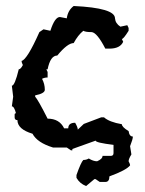

<svg xmlns="http://www.w3.org/2000/svg" viewBox="-20 -480 484 640"><path d="M225.6 -460Q363.3 -453.6 363.3 -418.9Q364.7 -401.9 381.3 -391.1L404.3 -396L408.7 -386.7V-377.4Q391.6 -350.1 386.2 -350.1L390.6 -340.8Q380.4 -317.9 344.7 -317.9H331.1Q303.2 -372.1 285.2 -373Q264.6 -373 257.8 -377.4Q239.7 -362.8 225.6 -336.4Q205.1 -336.4 170.9 -294.9Q147.9 -294.9 138.7 -249H134.3L138.7 -240.2V-221.7Q128.4 -221.7 120.1 -217.3Q129.4 -200.2 129.4 -180.7Q129.4 -168.5 97.2 -162.1V-157.7Q106.4 -148.4 138.7 -84.5Q178.2 -84.5 193.8 -52.2H207.5Q207.5 -70.8 230.5 -70.8Q239.3 -55.7 239.3 -47.9L259.3 -66.9L317.4 -88.9H326.7Q344.2 -73.2 386.2 -65.9Q386.2 -56.6 408.7 -43Q411.1 -24.9 422.9 -24.9Q422.9 -16.1 413.6 7.3L418 34.7Q408.7 49.8 408.7 57.6Q413.6 66.4 413.6 71.3Q400.9 87.4 344.7 107.9Q344.7 126.5 331.1 126.5H312.5L298.8 117.2H294.4L267.1 140.1Q246.1 132.3 234.9 112.8V103.5Q250 60.5 257.8 53.2Q268.1 53.2 275.9 48.3Q291 57.6 303.7 57.6Q321.8 49.8 321.8 39.6H349.1Q358.4 39.6 358.4 30.3V2.9Q298.8 -4.4 298.8 -11.2L221.2 16.6V21H216.3L202.6 11.7H156.7Q104 -4.4 88.4 -34.2Q38.1 -49.3 38.1 -79.6Q28.8 -79.6 28.8 -88.9V-98.1Q28.8 -102.5 33.2 -102.5Q27.3 -125.5 19.5 -125.5L23.9 -157.7Q23.9 -161.6 19.5 -194.3Q29.3 -194.3 42.5 -249Q48.8 -249 56.2 -263.2Q51.8 -272 51.8 -276.9Q70.3 -280.8 111.3 -373L125 -382.3L147.9 -377.4Q162.6 -423.3 179.7 -423.3L202.6 -418.9Q206.1 -445.3 225.6 -460Z"/></svg>

Font: Truetypewriter PolyglOTT
Style: Regular
Weight: 400
Designer: Sergey Beatoff a.k.a. Sam_T
Version: Version 3.76